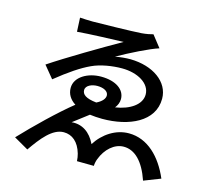

<svg xmlns="http://www.w3.org/2000/svg" viewBox="-116 -924 1232 1118"><g transform="rotate(15 500.0 -364.5)"><path d="M237 -767 241 -683C305 -689 481 -695 519 -696C409 -634 213 -518 113 -451L173 -378C251 -441 316 -485 371 -510C422 -534 493 -545 550 -545C645 -545 722 -500 722 -433C722 -372 656 -328 569 -315C582 -331 590 -350 590 -370C590 -427 535 -467 445 -467C366 -467 290 -425 290 -358C290 -321 309 -291 342 -270C254 -200 134 -83 52 4L139 54C193 -24 251 -98 319 -98C370 -98 410 -65 429 1C433 15 435 29 436 45L538 46C538 34 542 15 547 3C571 -61 622 -107 678 -107C745 -107 800 -53 837 55L937 16C886 -103 801 -190 687 -190C609 -190 536 -143 492 -73C461 -138 410 -172 347 -166L439 -236C462 -233 487 -231 514 -231C675 -231 821 -296 821 -434C821 -536 720 -607 584 -609C555 -609 523 -606 492 -600C565 -642 678 -698 730 -714L675 -784C662 -780 634 -774 606 -772C557 -768 343 -764 314 -764C289 -764 253 -766 237 -767ZM456 -314C391 -321 369 -340 369 -366C369 -395 407 -409 438 -409C476 -409 505 -394 505 -369C505 -350 489 -330 456 -314Z"/></g></svg>

Font: Noto Sans CJK HK Medium
Style: Regular
Weight: 500
Designer: Ryoko NISHIZUKA 西塚涼子 (kana, bopomofo & ideographs); Paul D. Hunt (Latin, Greek & Cyrillic); Sandoll Communications 산돌커뮤니
Foundry: Adobe
Version: Version 2.004;hotconv 1.0.118;makeotfexe 2.5.65603